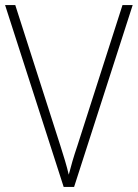

<svg xmlns="http://www.w3.org/2000/svg" viewBox="-20 -734 541 754"><path d="M501 -714H461L284 -162C269 -118 259 -83 250 -48C242 -83 230 -121 217 -162L40 -714H0L230 0H271Z"/></svg>

Font: Noto Sans Gurmukhi UI SemiCondensed ExtraLight
Style: Regular
Weight: 200
Width: 4
Designer: Jelle Bosma - Monotype Design Team
Foundry: Monotype Imaging Inc.
Version: Version 2.004